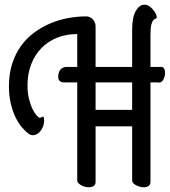

<svg xmlns="http://www.w3.org/2000/svg" viewBox="-20 -770 723 818"><path d="M621.1 -484.9H661.1Q673.8 -486.3 678.5 -479Q683.1 -471.7 683.1 -459Q683.1 -451.7 681.2 -444.3Q679.2 -437 676 -431.2Q672.9 -425.3 668 -421.6Q663.1 -418 657.2 -418Q653.8 -418 651.9 -418.9H621.1V4.9Q621.1 17.6 612.5 22.7Q604 27.8 592.8 27.8Q584 27.8 575.2 25.4Q566.4 22.9 559.3 19Q552.2 15.1 547.6 10Q543 4.9 543 -1V-231.9H387.2V4.9Q387.2 17.6 378.7 22.7Q370.1 27.8 358.9 27.8Q350.1 27.8 341.3 25.4Q332.5 22.9 325.4 19Q318.4 15.1 313.7 10Q309.1 4.9 309.1 -1V-418.9H253.9Q240.2 -418.9 234.1 -425.3Q228 -431.6 228 -441.9Q228 -462.4 237.5 -473.6Q247.1 -484.9 264.2 -484.9H309.1V-625Q262.7 -625 223.9 -609.6Q185.1 -594.2 157 -565.7Q128.9 -537.1 113 -496.6Q97.2 -456.1 97.2 -405.8Q97.2 -374 103.5 -348.6Q109.9 -323.2 118.7 -305.4Q127.4 -287.6 136.2 -277.8Q145 -268.1 149.9 -268.1Q154.3 -268.1 156.2 -270.5Q158.2 -272.9 162.1 -272.9Q166 -272.9 167 -267.6Q168 -262.2 168 -256.8Q168 -241.2 161.6 -227.3Q155.3 -213.4 145.8 -204.8Q136.2 -196.3 124.5 -194.3Q112.8 -192.4 102.1 -200.2Q88.9 -209.5 74 -226.8Q59.1 -244.1 46.6 -269.5Q34.2 -294.9 26.1 -328.4Q18.1 -361.8 18.1 -402.8Q18.1 -456.1 32 -498.8Q45.9 -541.5 69.6 -574.5Q93.3 -607.4 125.5 -631.1Q157.7 -654.8 194.1 -670.2Q230.5 -685.5 269.8 -692.9Q309.1 -700.2 347.2 -700.2Q355 -700.2 362.3 -697Q369.6 -693.8 375 -688.2Q380.4 -682.6 383.8 -674.8Q387.2 -667 387.2 -658.2V-484.9H543V-643.1Q543 -696.3 558.3 -723.1Q573.7 -750 595.2 -750Q606 -750 615.5 -743.7Q625 -737.3 632.3 -728.8Q639.6 -720.2 643.8 -711.2Q647.9 -702.1 647.9 -696.8Q647.9 -691.4 643.8 -690.7Q639.6 -689.9 634.5 -685.3Q629.4 -680.7 625.2 -667Q621.1 -653.3 621.1 -622.1ZM387.2 -301.8H543V-418.9H387.2Z"/></svg>

Font: Grand Hotel
Style: Regular
Weight: 400
Designer: Brian J. Bonislawsky & Jim Lyles for Astigmatic (AOETI)
Foundry: Astigmatic (AOETI)
Version: Version 001.000